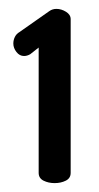

<svg xmlns="http://www.w3.org/2000/svg" viewBox="-20 -752 223 432"><path d="M103 -340Q89 -340 78 -345.5Q67 -351 67 -363V-645L48 -630Q41 -626 34 -626Q24 -626 17 -635Q10 -644 10 -654Q10 -662 13.5 -669Q17 -676 24 -680L91 -727Q98 -732 107 -732Q118 -732 128.5 -725.5Q139 -719 139 -709V-363Q139 -351 128 -345.5Q117 -340 103 -340Z"/></svg>

Font: Dosis SemiBold
Style: Regular
Weight: 600
Designer: EdgarTolentino, PabloImpallari, IginoMarini
Foundry: EdgarTolentino, PabloImpallari, IginoMarini
Version: Version 3.001; ttfautohint (v1.8.2)